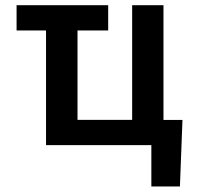

<svg xmlns="http://www.w3.org/2000/svg" viewBox="-20 -548 760 725"><path d="M153.8 0V-432.9H42.6V-528.4H388.5V-432.9H272.7V-95.5H479V-528.4H597.3V-95.2H669L659.4 156.2H551.5V0Z"/></svg>

Font: Interface Medium
Style: Regular
Weight: 500
Designer: Rasmus Andersson
Foundry: rsms
Version: Version 1.8